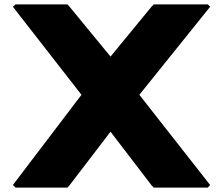

<svg xmlns="http://www.w3.org/2000/svg" viewBox="-20 -852 1018 879"><path d="M931 -832H684L675 -823L486 -593L297 -823L288 -832H51L39 -821L353 -418L39 -5L51 7H288L297 -2L486 -249L675 -2L684 7H931L942 -5L618 -418L942 -821Z"/></svg>

Font: Hussar Woodtype
Style: Ultra
Weight: 900
Foundry: Cannot Into Space Fonts
Version: Version 1.07